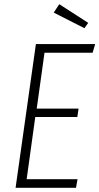

<svg xmlns="http://www.w3.org/2000/svg" viewBox="-20 -894 473 914"><path d="M262.2 -874 399.9 -785.2 381.8 -759.8 235.8 -834ZM433.1 -684.1 420.9 -643.1H191.9L154.8 -377H354L348.1 -336.9H147.9L106.9 -41H349.1L341.8 0H54.2L150.9 -684.1Z"/></svg>

Font: Fira Sans Compressed ExtraLight
Style: Italic
Weight: 250
Width: 3
Italic angle: -8°
Designer: Carrois Corporate & Edenspiekermann AG
Foundry: Carrois Corporate GbR & Edenspiekermann AG
Version: Version 4.203;PS 004.203;hotconv 1.0.88;makeotf.lib2.5.64775